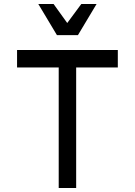

<svg xmlns="http://www.w3.org/2000/svg" viewBox="-20 -948 680 968"><path d="M276 -608H66V-696H574V-608H364V0H276ZM250 -928 319 -832 390 -928H467L373 -771H267L173 -928Z"/></svg>

Font: AmikoRegular
Style: Regular
Weight: 400
Designer: Pablo Impallari, Rodrigo Fuenzalida, Andres Torresi
Foundry: Impallari Type
Version: Version 1.000; ttfautohint (v1.3)